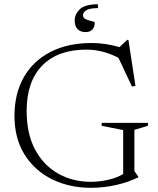

<svg xmlns="http://www.w3.org/2000/svg" viewBox="-20 -885 753 915"><path d="M620.5 -70 640 -41.5V-40.5Q594 -17.5 535.5 -3.8Q477 10 412.5 10Q311.5 10 229 -30.2Q146.5 -70.5 97.8 -147.2Q49 -224 49 -333Q49 -438.5 93.2 -516.5Q137.5 -594.5 220 -637.2Q302.5 -680 417 -680Q451 -680 482.5 -675.2Q514 -670.5 549.5 -660.5L586 -695H592L625.5 -476L609 -472.5L544.5 -609.5Q470 -648.5 391 -648.5Q256 -648.5 181.5 -572.8Q107 -497 107 -356.5Q107 -247 147.5 -171.8Q188 -96.5 257.5 -57.5Q327 -18.5 413.5 -18.5Q454 -18.5 497 -28.5Q540 -38.5 567 -56V-265L464.5 -285.5V-299.5H685V-285.5L620.5 -266ZM431.5 -777Q431.5 -757 420.5 -744.5Q409.5 -732 386.5 -732Q365 -732 350.5 -745.5Q336 -759 336 -788Q336 -816.5 359.5 -840.2Q383 -864 446 -865L447.5 -846.5Q407.5 -846 391.5 -836.2Q375.5 -826.5 375.5 -811.5Q375.5 -799 389.5 -793Q403.5 -787 417.5 -784.2Q431.5 -781.5 431.5 -777Z"/></svg>

Font: Newsreader Text Light
Style: Regular
Weight: 300
Designer: Hugues Gentile
Foundry: Production Type
Version: Version 1.001